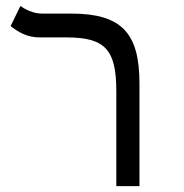

<svg xmlns="http://www.w3.org/2000/svg" viewBox="-20 -632 626 652"><path d="M453.6 -348.6C453.6 -519.5 393.6 -585.9 221.2 -585.9H121.1C92.3 -585.9 64 -601.1 49.3 -611.8L16.1 -543.5C39.6 -524.9 70.3 -504.9 115.2 -504.9H207C337.4 -504.9 375 -462.9 375 -322.3V0H453.6Z"/></svg>

Font: Cascadia Code SemiLight
Style: Regular
Weight: 350
Monospace: yes
Designer: Aaron Bell
Foundry: Saja Typeworks
Version: Version 2404.023